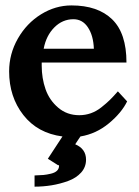

<svg xmlns="http://www.w3.org/2000/svg" viewBox="-20 -511 519 719"><path d="M159.2 83.5 213.9 0Q120.6 -12.2 67.4 -80.3Q14.2 -148.4 14.2 -243.7Q14.2 -309.1 46.9 -366.5Q79.6 -423.8 133.5 -457.3Q187.5 -490.7 247.6 -490.7Q346.2 -490.7 399.9 -438.7Q453.6 -386.7 453.6 -276.9H136.2V-265.1Q136.2 -217.8 150.6 -176.8Q165 -135.7 198 -107.7Q231 -79.6 276.9 -79.6Q299.3 -79.6 320.1 -86.9Q340.8 -94.2 359.6 -109.1Q378.4 -124 391.4 -136.7Q404.3 -149.4 421.4 -168.9L456.1 -131.3Q435.1 -88.4 387.7 -49.1Q340.3 -9.8 281.2 0Q276.9 5.9 270.8 15.4Q264.6 24.9 261.7 29.3Q302.2 46.4 302.2 86.9Q302.2 114.7 283.7 135.3Q265.1 155.8 235.1 166.7Q205.1 177.7 173.3 182.9Q141.6 188 109.4 188V146Q129.9 145.5 142.6 144.3Q155.3 143.1 170.7 139.4Q186 135.7 193.6 128.2Q201.2 120.6 201.2 109.4Q201.2 107.4 199.2 107.4Q198.2 107.4 197.8 107.9ZM143.6 -328.6H331.5Q329.6 -377.9 309.3 -408.4Q289.1 -439 254.9 -439Q213.9 -439 183.3 -408.2Q152.8 -377.4 143.6 -328.6Z"/></svg>

Font: Flanker
Style: Bold
Weight: 700
Designer: Flanker
Foundry: Flanker
Version: Version 2.021